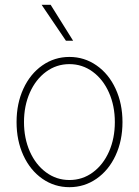

<svg xmlns="http://www.w3.org/2000/svg" viewBox="-20 -778 585 809"><path d="M49.8 -263.7Q49.8 -341.8 78.6 -404.3Q107.4 -466.8 158.4 -502.4Q209.5 -538.1 272.5 -538.1Q335.4 -538.1 386.7 -502.4Q438 -466.8 467 -404.1Q496.1 -341.3 496.1 -263.7Q496.1 -185.5 467 -123Q438 -60.5 386.7 -24.9Q335.4 10.7 272.5 10.7Q209.5 10.7 158.4 -24.9Q107.4 -60.5 78.6 -123Q49.8 -185.5 49.8 -263.7ZM463.9 -263.7Q463.9 -332 439.2 -387.7Q414.6 -443.4 370.8 -475.6Q327.1 -507.8 272.5 -507.8Q217.8 -507.8 174.1 -475.6Q130.4 -443.4 105.7 -387.7Q81.1 -332 81.1 -263.7Q81.1 -195.3 105.7 -139.6Q130.4 -84 174.1 -51.8Q217.8 -19.5 272.5 -19.5Q327.6 -19.5 371.3 -51.8Q415 -84 439.5 -139.6Q463.9 -195.3 463.9 -263.7ZM155.3 -757.8H193.4L288.1 -606.4H257.8Z"/></svg>

Font: Pretendard GOV Thin
Style: Regular
Weight: 100
Designer: Base glyphs from Inter by Rasmus Andersson; Hangeul glyphs from Noto Sans CJK(Source Han Sans) by Jang Soo-young and Kan
Foundry: Kil Hyung-jin
Version: Version 1.309